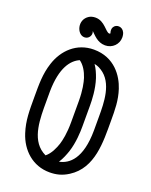

<svg xmlns="http://www.w3.org/2000/svg" viewBox="-170 -1022 878 1116"><g transform="rotate(20 269.5 -463.5)"><path d="M200 -802C224 -802 237 -822 237 -838C237 -843 236 -848 234 -853C252 -837 280 -799 329 -799C374 -799 408 -834 408 -876C408 -926 372 -937 351 -927C320 -911 335 -876 335 -876C335 -873 330 -872 329 -872C306 -872 281 -932 223 -932C207 -932 194 -928 184 -922C126 -886 154 -802 200 -802ZM512 -397C512 -468 512 -525 491 -589C468 -660 406 -754 278 -754C172 -754 98 -682 68 -589C45 -519 46 -455 46 -375C46 -294 45 -231 68 -160C98 -66 173 5 278 5C318 5 354 -3 393 -28C519 -108 512 -269 512 -397ZM345 -602C336 -628 325 -654 309 -677C334 -672 348 -662 353 -659C438 -606 438 -483 438 -397C438 -371 438 -345 438 -312C437 -136 369 -84 309 -72C326 -98 337 -127 345 -150C365 -211 367 -279 367 -311V-441C367 -473 365 -541 345 -602ZM221 -668C248 -649 267 -616 279 -580C287 -554 297 -510 297 -441V-311C297 -242 287 -198 279 -172C269 -143 253 -104 223 -80C217 -83 212 -86 205 -90C117 -146 120 -274 120 -375C120 -395 120 -416 120 -439C122 -585 170 -646 221 -668Z"/></g></svg>

Font: LS
Style: RegularAlt
Weight: 500
Designer: BSozoo
Foundry: BSozoo
Version: Version 001.000